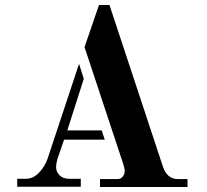

<svg xmlns="http://www.w3.org/2000/svg" viewBox="-20 -750 831 770"><path d="M400 -190 388 -227H250L316 -434L297 -494L171 -114C163.7 -92.7 152 -73.7 136 -57C120.7 -41 103 -33 83 -33H49V-1H304V-33H257C241 -33 228.3 -37.7 219 -47C209.7 -56.3 205 -66.7 205 -78C205 -93.3 208.7 -110.3 216 -129L237 -190ZM430 -226 474 -93C478 -81 480 -71.3 480 -64C480 -55.3 477.3 -47.8 472 -41.5C466.7 -35.2 460.3 -32 453 -32H381V0H732V-32H692C664 -32 644.3 -49 633 -83L419 -730H377L319 -561Z"/></svg>

Font: Km Standard TT
Style: Bold
Weight: 700
Designer: Alexey Kryukov <alexios@thessalonica.org.ru>
Version: Version 2.0.2